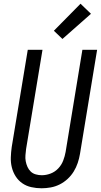

<svg xmlns="http://www.w3.org/2000/svg" viewBox="-20 -1002 541 1030"><path d="M203 8Q175 8 148 2Q121 -4 99.5 -19Q78 -34 64 -56Q50 -78 43.5 -104Q37 -130 38 -158Q39 -186 43 -214L129 -735H208L120 -203Q118 -186 116.5 -169.5Q115 -153 118 -137Q121 -121 127.5 -106.5Q134 -92 145 -81.5Q156 -71 172 -66.5Q188 -62 204 -62Q228 -62 251.5 -71Q275 -80 292.5 -98.5Q310 -117 319 -140.5Q328 -164 332 -187L422 -735H501L409 -176Q405 -152 397 -128Q389 -104 375.5 -82Q362 -60 342.5 -42Q323 -24 300 -12.5Q277 -1 252 3.5Q227 8 203 8ZM315 -793 269 -837 412 -982 468 -928Z"/></svg>

Font: Iosevka Web
Style: Italic
Weight: 400
Italic angle: -9°
Monospace: yes
Designer: Belleve Invis
Foundry: Belleve Invis
Version: Version 28.0.3; ttfautohint (v1.8.3)